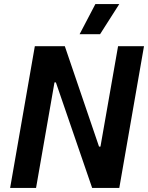

<svg xmlns="http://www.w3.org/2000/svg" viewBox="-20 -928 731 948"><path d="M30 0H158L249 -521H256L435 0H569L691 -700H563L476 -204H469L300 -700H152ZM569 -908H451L373 -759H474Z"/></svg>

Font: Fixel Text 20240404 SemiBold
Style: Italic
Weight: 600
Width: 4
Italic angle: -10°
Designer: AlfaBravo + MacPaw
Foundry: Kyrylo Tkachov, Marchela Mozhyna, Serhii Makarenko, Maria Weinstein, Zakhar Kryvoshyya
Version: Version 1.211;Glyphs 3.2 (3225)